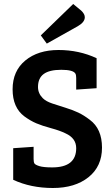

<svg xmlns="http://www.w3.org/2000/svg" viewBox="-20 -927 562 960"><path d="M241 -90Q361 -90 361 -186Q361 -236 308 -260Q280 -274 235.5 -286Q191 -298 161.5 -310.5Q132 -323 102 -345Q43 -389 43 -480.5Q43 -572 106.5 -624.5Q170 -677 272.5 -677Q375 -677 463 -636V-486L361 -479V-537Q361 -552 357 -559Q346 -578 286.5 -578Q227 -578 198.5 -557Q170 -536 170 -492Q170 -460 194 -436Q210 -420 241.5 -409.5Q273 -399 308.5 -388Q344 -377 371.5 -364Q399 -351 429 -328Q490 -283 490 -189Q490 -95 422.5 -41Q355 13 244.5 13Q134 13 46 -28V-186L148 -193V-132Q148 -117 152 -110Q156 -103 176.5 -96.5Q197 -90 241 -90ZM184 -750 346 -907 386 -874Q404 -857 404 -841Q404 -816 369 -796L214 -709Z"/></svg>

Font: Bree Serif
Style: Regular
Weight: 400
Designer: Veronika Burian, Jos Scaglione
Foundry: TypeTogether
Version: Version 1.002